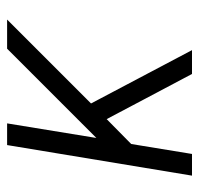

<svg xmlns="http://www.w3.org/2000/svg" viewBox="-30 -530 560 540"><g transform="rotate(-90 250.0 -260.0)"><path d="M26 0 112 -520H173L132 -269L383 -520H465L229 -284L379 0H312L241 -134L185 -240L115 -171L87 0Z"/></g></svg>

Font: Iosevka SS04 Light
Style: Italic
Weight: 300
Italic angle: -9°
Monospace: yes
Designer: Belleve Invis
Foundry: Belleve Invis
Version: Version 19.0.0; ttfautohint (v1.8.4)